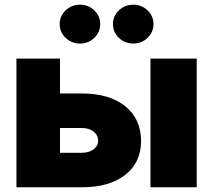

<svg xmlns="http://www.w3.org/2000/svg" viewBox="-20 -794 904 814"><path d="M234.4 -397.7H326.7Q443.5 -397.7 510.7 -343.9Q577.8 -290.1 578.1 -196Q577.8 -104.8 510.7 -52.4Q443.5 0 326.7 0H49.7V-545.5H234.4ZM234.4 -251.4V-146.3H326.7Q356.9 -146.3 376.4 -160.7Q396 -175.1 396.3 -197.4Q396 -221.2 376.4 -236.3Q356.9 -251.4 326.7 -251.4ZM617.9 0V-545.5H813.9V0ZM319.6 -609.4Q283.4 -609.4 258.2 -633.5Q233 -657.7 233 -691.8Q233 -725.9 258.2 -750Q283.4 -774.1 319.6 -774.1Q354.8 -774.1 379.8 -750Q404.8 -725.9 404.8 -691.8Q404.8 -657.7 379.8 -633.5Q354.8 -609.4 319.6 -609.4ZM545.5 -609.4Q509.2 -609.4 484 -633.5Q458.8 -657.7 458.8 -691.8Q458.8 -725.9 484 -750Q509.2 -774.1 545.5 -774.1Q580.6 -774.1 605.6 -750Q630.7 -725.9 630.7 -691.8Q630.7 -657.7 605.6 -633.5Q580.6 -609.4 545.5 -609.4Z"/></svg>

Font: Inter UI Black
Style: Regular
Weight: 900
Designer: Rasmus Andersson
Foundry: rsms
Version: 3.2;8d6f07862